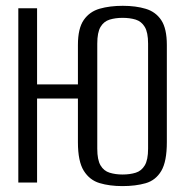

<svg xmlns="http://www.w3.org/2000/svg" viewBox="-20 -619 628 651"><path d="M394.9 12Q351.6 12 317.7 1.8Q283.8 -8.3 264 -40.1Q244.2 -71.9 244.2 -136.7V-284.9H105.7V0H42.1V-591H105.7V-332.8H244.2V-466.4Q244.2 -522.8 264 -551.3Q283.8 -579.7 318 -589.5Q352.3 -599.3 396.3 -599.3Q440.6 -599.3 474.3 -589.1Q507.9 -579 526.8 -550.6Q545.7 -522.1 545.7 -466.4V-137Q545.7 -71.2 526.8 -39.4Q507.9 -7.6 473.9 2.2Q439.9 12 394.9 12ZM395.6 -27.3Q420.5 -27.3 440.1 -33.4Q459.6 -39.4 470.8 -58.2Q482.1 -76.9 482.1 -115V-470.9Q482.1 -509.2 470.8 -527.8Q459.6 -546.4 440.1 -552.5Q420.5 -558.5 395.6 -558.5Q371.4 -558.5 351.7 -552.5Q332 -546.4 320.9 -527.8Q309.8 -509.2 309.8 -470.9V-115Q309.8 -76.9 320.9 -58.2Q332 -39.4 351.7 -33.4Q371.4 -27.3 395.6 -27.3Z"/></svg>

Font: Alumni Sans Thin
Style: Regular
Weight: 100
Designer: Robert E. Leuschke
Foundry: Robert E. Leuschke
Version: Version 1.018